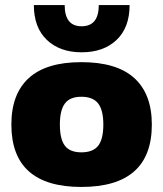

<svg xmlns="http://www.w3.org/2000/svg" viewBox="-20 -730 646 760"><path d="M114 -710H236Q236 -626 303 -626Q371 -626 371 -710H493Q493 -621 441.5 -572Q390 -523 303 -523Q217 -523 165.5 -572Q114 -621 114 -710ZM25 -237Q25 -358 94 -421Q163 -484 302 -484Q442 -484 511.5 -421Q581 -358 581 -237Q581 10 302 10Q25 10 25 -237ZM389 -237Q389 -294 368.5 -320.5Q348 -347 302 -347Q257 -347 237 -320.5Q217 -294 217 -237Q217 -179 237 -153Q257 -127 302 -127Q348 -127 368.5 -153Q389 -179 389 -237Z"/></svg>

Font: Kanit Bold
Style: Regular
Weight: 700
Designer: Katatrad Team
Foundry: CadsonDemak
Version: Version 1.000